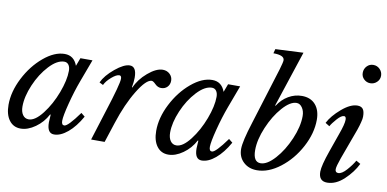

<svg xmlns="http://www.w3.org/2000/svg" viewBox="-77 -1061 2619 1301"><g transform="rotate(10 1232.0 -410.0)"><path d="M332 -488Q283 -488 229 -430Q175 -372 140 -290Q105 -208 105 -140Q105 -104 120 -82.5Q135 -61 161 -61Q205 -61 256 -127Q307 -193 340 -280.5Q373 -368 373 -432Q373 -458 362 -473Q351 -488 332 -488ZM414 -474 435 -530H518L461 -377Q433 -302 410 -213Q387 -124 387 -91Q387 -62 406 -62Q431 -62 506 -166L532 -145Q491 -72 442 -31Q393 10 348 10Q300 10 300 -65L303 -118L299 -119Q270 -63 218.5 -26.5Q167 10 118 10Q68 10 39 -29Q10 -68 10 -135Q10 -225 58.5 -320Q107 -415 181.5 -477.5Q256 -540 326 -540Q390 -540 414 -474Z M591 -391Q614 -441 674 -490.5Q734 -540 774 -540Q820 -540 820 -464Q820 -434 813 -398L816 -395Q841 -454 897.5 -502Q954 -550 999 -550Q1028 -550 1047.5 -531.5Q1067 -513 1067 -486Q1067 -460 1050.5 -443Q1034 -426 1008 -426Q985 -426 966.5 -444.5Q948 -463 938 -463Q900 -463 842 -368.5Q784 -274 740 -138L695 0H602L667 -207Q730 -403 730 -440Q730 -462 715 -462Q695 -462 662.5 -434Q630 -406 617 -378Z M1348 -488Q1299 -488 1245 -430Q1191 -372 1156 -290Q1121 -208 1121 -140Q1121 -104 1136 -82.5Q1151 -61 1177 -61Q1221 -61 1272 -127Q1323 -193 1356 -280.5Q1389 -368 1389 -432Q1389 -458 1378 -473Q1367 -488 1348 -488ZM1430 -474 1451 -530H1534L1477 -377Q1449 -302 1426 -213Q1403 -124 1403 -91Q1403 -62 1422 -62Q1447 -62 1522 -166L1548 -145Q1507 -72 1458 -31Q1409 10 1364 10Q1316 10 1316 -65L1319 -118L1315 -119Q1286 -63 1234.5 -26.5Q1183 10 1134 10Q1084 10 1055 -29Q1026 -68 1026 -135Q1026 -225 1074.5 -320Q1123 -415 1197.5 -477.5Q1272 -540 1342 -540Q1406 -540 1430 -474Z M1917 -829 1790 -444 1793 -442Q1822 -488 1865.5 -513.5Q1909 -539 1958 -539Q2018 -539 2051.5 -501Q2085 -463 2085 -397Q2085 -304 2034 -208.5Q1983 -113 1903 -51.5Q1823 10 1744 10Q1687 10 1650.5 -24.5Q1614 -59 1614 -114Q1614 -166 1657 -301L1778 -691Q1793 -742 1793 -755Q1793 -790 1717 -790L1725 -820ZM1760 -41Q1805 -41 1858.5 -100.5Q1912 -160 1949 -246.5Q1986 -333 1986 -405Q1986 -439 1970 -462.5Q1954 -486 1931 -486Q1887 -486 1834.5 -426.5Q1782 -367 1745.5 -280.5Q1709 -194 1709 -123Q1709 -41 1760 -41Z M2251 -330Q2277 -401 2277 -431Q2277 -454 2263 -454Q2244 -454 2216 -422.5Q2188 -391 2176 -369L2147 -387Q2173 -438 2232.5 -489Q2292 -540 2340 -540Q2366 -540 2378 -524.5Q2390 -509 2390 -473Q2390 -465 2388.5 -455.5Q2387 -446 2383.5 -433Q2380 -420 2377 -409Q2374 -398 2367.5 -379.5Q2361 -361 2356 -348Q2351 -335 2342 -310Q2333 -285 2327 -269L2290 -168Q2269 -109 2269 -90Q2269 -67 2290 -67Q2315 -67 2347 -103Q2379 -139 2397 -171L2427 -154Q2398 -94 2342.5 -42Q2287 10 2227 10Q2169 10 2169 -55Q2169 -97 2206 -202ZM2398 -704Q2373 -704 2354.5 -721.5Q2336 -739 2336 -765Q2336 -792 2354 -811Q2372 -830 2398 -830Q2425 -830 2443.5 -811Q2462 -792 2462 -766Q2462 -740 2443 -722Q2424 -704 2398 -704Z"/></g></svg>

Font: Libre Baskerville
Style: Italic
Weight: 400
Italic angle: -15°
Designer: Pablo Impallari, Rodrigo Fuenzalida
Foundry: Pablo Impallari, Rodrigo Fuenzalida
Version: Version 1.051;Glyphs 3.2.3 (3260)